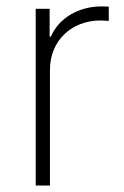

<svg xmlns="http://www.w3.org/2000/svg" viewBox="-20 -573 382 593"><path d="M90.3 0H134.3V-357.9C134.3 -446.3 200.2 -509.8 290.5 -509.8C302.2 -509.8 312 -508.3 315.9 -508.3V-552.7L293.5 -553.2C221.7 -553.2 161.1 -516.1 137.2 -460H133.3V-545.9H90.3Z"/></svg>

Font: Raveo ExtraLight
Style: Regular
Weight: 200
Designer: Jakub Foglar, Rasmus Andersson (Inter)
Foundry: Jakubfoglar.com
Version: Version 1.100;Glyphs 3.2.3 (3260)